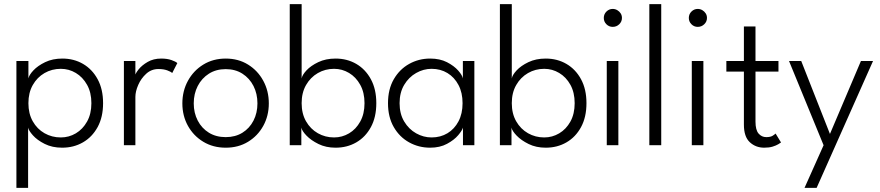

<svg xmlns="http://www.w3.org/2000/svg" viewBox="-20 -708 4292 936"><path d="M117 208H60V-410.5H118.5V-325.5Q121.5 -342 142.8 -364.8Q164 -387.5 200.2 -405Q236.5 -422.5 284 -422.5Q340 -422.5 384.8 -396.5Q429.5 -370.5 456 -321.8Q482.5 -273 482.5 -205Q482.5 -137 455.8 -88.2Q429 -39.5 384 -13.8Q339 12 283 12Q234.5 12 197.8 -6.5Q161 -25 140.2 -48.5Q119.5 -72 117 -86ZM425.5 -205Q425.5 -257 404.5 -294.5Q383.5 -332 349.8 -352.2Q316 -372.5 276.5 -372.5Q233 -372.5 197 -351.8Q161 -331 139.8 -293.5Q118.5 -256 118.5 -205Q118.5 -154 139.8 -116.5Q161 -79 197 -58.5Q233 -38 276.5 -38Q316 -38 349.8 -58Q383.5 -78 404.5 -115.5Q425.5 -153 425.5 -205Z M640 0H584V-410.5H640V-336.5H637.5Q639.5 -349.5 655.8 -369.8Q672 -390 700 -406.2Q728 -422.5 766 -422.5Q795 -422.5 815.8 -415.2Q836.5 -408 844.5 -400.5L819.5 -352Q813 -358.5 795.2 -365Q777.5 -371.5 752.5 -371.5Q718 -371.5 692.8 -348.5Q667.5 -325.5 653.8 -293.8Q640 -262 640 -235.5Z M1080.5 12Q1019 12 971.2 -16.8Q923.5 -45.5 896.2 -94.5Q869 -143.5 869 -204Q869 -264.5 896.2 -314.2Q923.5 -364 971.2 -393.2Q1019 -422.5 1080.5 -422.5Q1142 -422.5 1189.2 -393.2Q1236.5 -364 1263.5 -314.2Q1290.5 -264.5 1290.5 -204Q1290.5 -143.5 1263.5 -94.5Q1236.5 -45.5 1189.2 -16.8Q1142 12 1080.5 12ZM1080.5 -39.5Q1127 -39.5 1161.8 -61Q1196.5 -82.5 1215.8 -120Q1235 -157.5 1235 -204Q1235 -251 1215.8 -288.8Q1196.5 -326.5 1161.8 -348.8Q1127 -371 1080.5 -371Q1033.5 -371 998.5 -348.8Q963.5 -326.5 944 -288.8Q924.5 -251 924.5 -204Q924.5 -157.5 944 -120Q963.5 -82.5 998.5 -61Q1033.5 -39.5 1080.5 -39.5Z M1392.5 0V-688H1450.5V-325.5Q1453 -342 1474 -364.8Q1495 -387.5 1531.5 -405Q1568 -422.5 1616 -422.5Q1672 -422.5 1716.8 -396.5Q1761.5 -370.5 1788 -321.8Q1814.5 -273 1814.5 -205Q1814.5 -137 1788 -88.2Q1761.5 -39.5 1716.8 -13.8Q1672 12 1616 12Q1569 12 1532.5 -6Q1496 -24 1474 -47Q1452 -70 1449 -86V0ZM1757 -205Q1757 -257 1736.2 -294.5Q1715.5 -332 1681.8 -352.2Q1648 -372.5 1608.5 -372.5Q1565.5 -372.5 1529.5 -351.8Q1493.5 -331 1472 -293.5Q1450.5 -256 1450.5 -205Q1450.5 -154 1472 -116.5Q1493.5 -79 1529.5 -58.5Q1565.5 -38 1608.5 -38Q1648 -38 1681.8 -58Q1715.5 -78 1736.2 -115.5Q1757 -153 1757 -205Z M2237 0V-86Q2233.5 -72.5 2213.8 -49Q2194 -25.5 2159.2 -6.8Q2124.5 12 2077 12Q2021.5 12 1974.8 -13.8Q1928 -39.5 1899.8 -88.2Q1871.5 -137 1871.5 -205Q1871.5 -273 1899.8 -321.8Q1928 -370.5 1974.8 -396.5Q2021.5 -422.5 2077 -422.5Q2124.5 -422.5 2159 -404.8Q2193.5 -387 2213.8 -364Q2234 -341 2236.5 -325.5V-410.5H2292.5V0ZM1928 -205Q1928 -153 1950.5 -115.5Q1973 -78 2008.8 -58Q2044.5 -38 2084 -38Q2127.5 -38 2161.5 -58.5Q2195.5 -79 2215.2 -116.5Q2235 -154 2235 -205Q2235 -256 2215.2 -293.5Q2195.5 -331 2161.5 -351.8Q2127.5 -372.5 2084 -372.5Q2044.5 -372.5 2008.8 -352.2Q1973 -332 1950.5 -294.5Q1928 -257 1928 -205Z M2417 0V-688H2475V-325.5Q2477.5 -342 2498.5 -364.8Q2519.5 -387.5 2556 -405Q2592.5 -422.5 2640.5 -422.5Q2696.5 -422.5 2741.2 -396.5Q2786 -370.5 2812.5 -321.8Q2839 -273 2839 -205Q2839 -137 2812.5 -88.2Q2786 -39.5 2741.2 -13.8Q2696.5 12 2640.5 12Q2593.5 12 2557 -6Q2520.5 -24 2498.5 -47Q2476.5 -70 2473.5 -86V0ZM2781.5 -205Q2781.5 -257 2760.8 -294.5Q2740 -332 2706.2 -352.2Q2672.5 -372.5 2633 -372.5Q2590 -372.5 2554 -351.8Q2518 -331 2496.5 -293.5Q2475 -256 2475 -205Q2475 -154 2496.5 -116.5Q2518 -79 2554 -58.5Q2590 -38 2633 -38Q2672.5 -38 2706.2 -58Q2740 -78 2760.8 -115.5Q2781.5 -153 2781.5 -205Z M2938 0V-410.5H2994.5V0ZM2967 -577Q2949 -577 2936.2 -589.8Q2923.5 -602.5 2923.5 -620.5Q2923.5 -639 2936.5 -651.8Q2949.5 -664.5 2967 -664.5Q2979 -664.5 2989.2 -658.5Q2999.5 -652.5 3005.8 -642.8Q3012 -633 3012 -620.5Q3012 -602.5 2998.8 -589.8Q2985.5 -577 2967 -577Z M3203.5 0H3145.5V-688H3203.5Z M3352.5 0V-410.5H3409V0ZM3381.5 -577Q3363.5 -577 3350.8 -589.8Q3338 -602.5 3338 -620.5Q3338 -639 3351 -651.8Q3364 -664.5 3381.5 -664.5Q3393.5 -664.5 3403.8 -658.5Q3414 -652.5 3420.2 -642.8Q3426.5 -633 3426.5 -620.5Q3426.5 -602.5 3413.2 -589.8Q3400 -577 3381.5 -577Z M3521 -410.5H3606.5V-579H3663V-410.5H3775V-359H3663V-115.5Q3663 -74.5 3678 -57Q3693 -39.5 3715.5 -39.5Q3737 -39.5 3748 -47Q3759 -54.5 3761 -57L3787.5 -13.5Q3784.5 -11 3774 -4.8Q3763.5 1.5 3746.5 6.8Q3729.5 12 3705.5 12Q3664 12 3635.2 -14.8Q3606.5 -41.5 3606.5 -100.5V-359H3521Z M4026 -55 4177 -410.5H4236L3961 208H3902L3995 0L3826.5 -410.5H3886Z"/></svg>

Font: League Spartan Thin Light
Style: Regular
Weight: 300
Version: Version 2.002